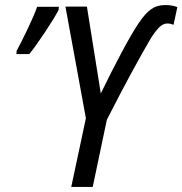

<svg xmlns="http://www.w3.org/2000/svg" viewBox="-20 -740 722 760"><path d="M320 -272 239 -714H324L379 -370Q421 -457 462.5 -534.5Q504 -612 530 -650Q555 -687 578 -703.5Q601 -720 634 -720Q661 -720 682 -712L667 -642Q654 -647 642 -647Q627 -647 613 -634.5Q599 -622 578 -590Q505 -466 403 -266L347 0H262ZM46 -539Q64 -572 89.5 -625.5Q115 -679 127 -713H213L212 -701Q198 -673 160 -615.5Q122 -558 96 -526H45Z"/></svg>

Font: Noto Sans UI Narrow
Style: Italic
Weight: 400
Width: 4
Italic angle: -12°
Designer: Monotype Design Team
Foundry: Monotype Imaging Inc.
Version: Version 1.001